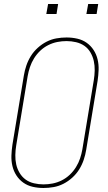

<svg xmlns="http://www.w3.org/2000/svg" viewBox="-20 -930 540 958"><path d="M197 8Q169 8 143 2Q117 -4 96.5 -18.5Q76 -33 62 -54.5Q48 -76 42 -101.5Q36 -127 37 -154Q38 -181 42 -208L99 -553Q103 -578 111.5 -603Q120 -628 134 -650.5Q148 -673 168.5 -691.5Q189 -710 212.5 -722Q236 -734 261.5 -738.5Q287 -743 312 -743Q340 -743 366 -737Q392 -731 412.5 -716.5Q433 -702 447 -680.5Q461 -659 467 -633.5Q473 -608 472 -581Q471 -554 467 -527L410 -182Q406 -157 397.5 -132Q389 -107 375 -84.5Q361 -62 340.5 -43.5Q320 -25 296.5 -13Q273 -1 247.5 3.5Q222 8 197 8ZM197 -10Q220 -10 243 -14.5Q266 -19 288 -30Q310 -41 328 -58Q346 -75 359 -96Q372 -117 379.5 -139.5Q387 -162 391 -185L448 -530Q452 -554 452.5 -578.5Q453 -603 448 -625.5Q443 -648 431.5 -668Q420 -688 401.5 -701Q383 -714 359.5 -719.5Q336 -725 312 -725Q289 -725 266 -720.5Q243 -716 221 -705Q199 -694 181 -677Q163 -660 150 -639Q137 -618 129.5 -595.5Q122 -573 118 -550L61 -205Q57 -181 56.5 -156.5Q56 -132 61 -109.5Q66 -87 78 -67Q90 -47 108 -34Q126 -21 149.5 -15.5Q173 -10 197 -10ZM411 -860 420 -910H470L462 -860ZM211 -860 220 -910H270L262 -860Z"/></svg>

Font: Iosevka SS04 Thin
Style: Italic
Weight: 100
Italic angle: -9°
Monospace: yes
Designer: Belleve Invis
Foundry: Belleve Invis
Version: Version 19.0.0; ttfautohint (v1.8.4)